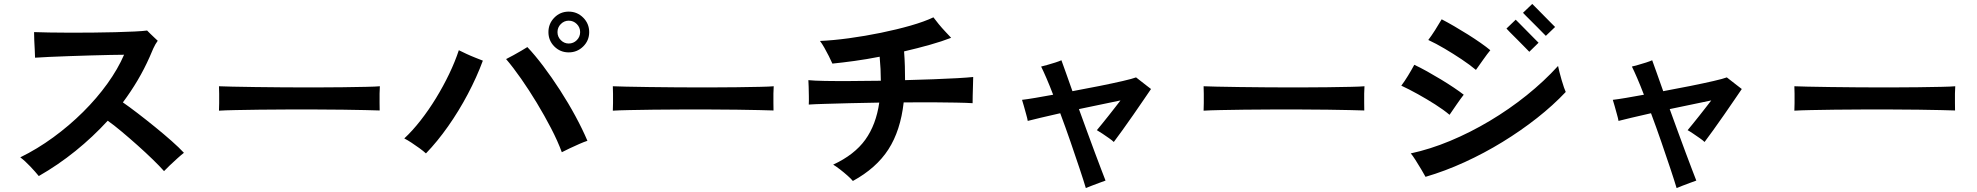

<svg xmlns="http://www.w3.org/2000/svg" viewBox="-20 -877 10040 975"><path d="M177 17Q160 -4 133.5 -32Q107 -60 83 -78Q169 -120 250.5 -179.5Q332 -239 402 -308.5Q472 -378 525.5 -452.5Q579 -527 610 -599Q585 -599 540.5 -598Q496 -597 441 -595.5Q386 -594 331 -592Q276 -590 230 -588Q184 -586 158 -584Q158 -599 156.5 -623Q155 -647 154 -672.5Q153 -698 153 -714Q183 -713 230 -712Q277 -711 334.5 -711Q392 -711 451.5 -711.5Q511 -712 566 -713.5Q621 -715 663 -717Q705 -719 727 -722Q733 -716 743.5 -705.5Q754 -695 765 -685Q776 -675 781 -670Q769 -654 758.5 -631Q748 -608 740 -588Q713 -527 679 -469.5Q645 -412 604 -357Q636 -335 679 -302Q722 -269 767 -232.5Q812 -196 851 -161.5Q890 -127 914 -101Q902 -92 881.5 -73.5Q861 -55 841.5 -36.5Q822 -18 813 -8Q792 -32 756 -67Q720 -102 678.5 -139Q637 -176 597 -209.5Q557 -243 527 -264Q452 -182 363.5 -110.5Q275 -39 177 17Z M1092 -315Q1093 -329 1093 -353Q1093 -377 1093 -401Q1093 -425 1092 -439Q1111 -438 1159.5 -437Q1208 -436 1275.5 -435Q1343 -434 1420 -433.5Q1497 -433 1574 -433Q1651 -433 1719.5 -434Q1788 -435 1838 -436Q1888 -437 1909 -439Q1908 -426 1907.5 -402Q1907 -378 1907.5 -353.5Q1908 -329 1908 -316Q1883 -317 1834.5 -318Q1786 -319 1721.5 -320Q1657 -321 1584.5 -321Q1512 -321 1438 -321Q1364 -321 1297 -320Q1230 -319 1176.5 -318Q1123 -317 1092 -315Z M2833 -104Q2812 -161 2778.5 -225.5Q2745 -290 2706 -354.5Q2667 -419 2626.5 -477Q2586 -535 2550 -577Q2566 -585 2587 -596.5Q2608 -608 2627.5 -619.5Q2647 -631 2658 -638Q2696 -598 2739 -541Q2782 -484 2824 -419Q2866 -354 2902 -287.5Q2938 -221 2963 -162Q2947 -157 2922 -146Q2897 -135 2872.5 -123.5Q2848 -112 2833 -104ZM2143 -98Q2130 -110 2110 -124.5Q2090 -139 2069.5 -152.5Q2049 -166 2033 -174Q2074 -212 2115.5 -265Q2157 -318 2194 -378.5Q2231 -439 2261 -501.5Q2291 -564 2310 -622Q2326 -614 2348.5 -603.5Q2371 -593 2394 -584Q2417 -575 2432 -569Q2401 -485 2355.5 -399Q2310 -313 2255.5 -235.5Q2201 -158 2143 -98ZM2868 -611Q2825 -611 2795 -641Q2765 -671 2765 -714Q2765 -757 2795 -787.5Q2825 -818 2868 -818Q2911 -818 2941.5 -787.5Q2972 -757 2972 -714Q2972 -671 2941.5 -641Q2911 -611 2868 -611ZM2868 -656Q2892 -656 2909 -673Q2926 -690 2926 -714Q2926 -738 2909 -755Q2892 -772 2868 -772Q2845 -772 2828 -755Q2811 -738 2811 -714Q2811 -690 2828 -673Q2845 -656 2868 -656Z M3092 -315Q3093 -329 3093 -353Q3093 -377 3093 -401Q3093 -425 3092 -439Q3111 -438 3159.5 -437Q3208 -436 3275.5 -435Q3343 -434 3420 -433.5Q3497 -433 3574 -433Q3651 -433 3719.5 -434Q3788 -435 3838 -436Q3888 -437 3909 -439Q3908 -426 3907.5 -402Q3907 -378 3907.5 -353.5Q3908 -329 3908 -316Q3883 -317 3834.5 -318Q3786 -319 3721.5 -320Q3657 -321 3584.5 -321Q3512 -321 3438 -321Q3364 -321 3297 -320Q3230 -319 3176.5 -318Q3123 -317 3092 -315Z M4311 42Q4302 31 4284 15Q4266 -1 4246 -16.5Q4226 -32 4211 -41Q4319 -91 4374 -167.5Q4429 -244 4445 -356Q4367 -355 4295 -353Q4223 -351 4168.5 -349.5Q4114 -348 4087 -346Q4088 -363 4087.5 -388Q4087 -413 4086.5 -436.5Q4086 -460 4085 -470Q4114 -467 4170 -466Q4226 -465 4299.5 -465.5Q4373 -466 4453 -467Q4453 -525 4447 -589Q4381 -576 4319 -567.5Q4257 -559 4207 -554Q4200 -570 4189 -592Q4178 -614 4166 -635Q4154 -656 4144 -669Q4212 -672 4292.5 -683Q4373 -694 4453.5 -710.5Q4534 -727 4604 -747Q4674 -767 4720 -789Q4731 -774 4747 -754.5Q4763 -735 4780.5 -716.5Q4798 -698 4810 -685Q4764 -667 4702 -649.5Q4640 -632 4571 -616Q4574 -577 4575 -540.5Q4576 -504 4576 -470Q4651 -472 4719.5 -474.5Q4788 -477 4841 -480Q4894 -483 4922 -486Q4922 -473 4921 -445.5Q4920 -418 4919.5 -391.5Q4919 -365 4919 -353Q4889 -355 4835 -356Q4781 -357 4712.5 -357.5Q4644 -358 4569 -357Q4553 -214 4491.5 -118.5Q4430 -23 4311 42Z M5494 78Q5483 41 5462.5 -20.5Q5442 -82 5416.5 -156Q5391 -230 5364 -302Q5311 -290 5266.5 -279.5Q5222 -269 5199 -263Q5197 -276 5191 -296.5Q5185 -317 5179.5 -338Q5174 -359 5170 -370Q5196 -373 5237.5 -380Q5279 -387 5328 -396Q5310 -443 5294 -480Q5278 -517 5267 -539Q5279 -542 5299 -547.5Q5319 -553 5339 -559.5Q5359 -566 5370 -571Q5378 -550 5392.5 -508.5Q5407 -467 5426 -414Q5497 -427 5564 -440.5Q5631 -454 5681 -465.5Q5731 -477 5749 -484Q5757 -478 5771.5 -466.5Q5786 -455 5801 -443.5Q5816 -432 5825 -425Q5813 -407 5788.5 -371.5Q5764 -336 5735.5 -294.5Q5707 -253 5680 -216Q5653 -179 5636 -156Q5628 -164 5611.5 -175.5Q5595 -187 5578 -198.5Q5561 -210 5550 -216Q5559 -227 5575.5 -247Q5592 -267 5610 -290Q5628 -313 5644.5 -334Q5661 -355 5670 -367Q5645 -362 5586 -349.5Q5527 -337 5459 -323Q5480 -266 5500.5 -209Q5521 -152 5540 -102Q5559 -52 5573 -14.5Q5587 23 5594 40Q5582 44 5562.5 51.5Q5543 59 5524 66Q5505 73 5494 78Z M6092 -315Q6093 -329 6093 -353Q6093 -377 6093 -401Q6093 -425 6092 -439Q6111 -438 6159.5 -437Q6208 -436 6275.5 -435Q6343 -434 6420 -433.5Q6497 -433 6574 -433Q6651 -433 6719.5 -434Q6788 -435 6838 -436Q6888 -437 6909 -439Q6908 -426 6907.5 -402Q6907 -378 6907.5 -353.5Q6908 -329 6908 -316Q6883 -317 6834.5 -318Q6786 -319 6721.5 -320Q6657 -321 6584.5 -321Q6512 -321 6438 -321Q6364 -321 6297 -320Q6230 -319 6176.5 -318Q6123 -317 6092 -315Z M7219 21Q7212 8 7197.5 -16.5Q7183 -41 7168 -64.5Q7153 -88 7144 -98Q7242 -119 7344 -161.5Q7446 -204 7545 -263Q7644 -322 7732.5 -393Q7821 -464 7892 -542Q7894 -531 7899 -511.5Q7904 -492 7910 -471Q7916 -450 7922 -433Q7928 -416 7931 -410Q7867 -342 7785 -277.5Q7703 -213 7610 -156Q7517 -99 7417.5 -53.5Q7318 -8 7219 21ZM7341 -294Q7310 -320 7267.5 -347Q7225 -374 7180 -399Q7135 -424 7096 -442Q7112 -463 7130 -492.5Q7148 -522 7162 -548Q7192 -534 7227 -514.5Q7262 -495 7297.5 -473.5Q7333 -452 7363.5 -431.5Q7394 -411 7413 -396Q7398 -377 7377 -346.5Q7356 -316 7341 -294ZM7475 -522Q7444 -548 7402 -576Q7360 -604 7316 -630Q7272 -656 7233 -674Q7249 -695 7267.5 -724Q7286 -753 7301 -779Q7330 -764 7364.5 -744Q7399 -724 7434 -702Q7469 -680 7499 -659Q7529 -638 7548 -622Q7533 -604 7511.5 -573.5Q7490 -543 7475 -522ZM7746 -614Q7743 -617 7726 -634.5Q7709 -652 7687.5 -673.5Q7666 -695 7649 -712Q7632 -729 7630 -732L7677 -777Q7680 -774 7697 -757Q7714 -740 7735 -718.5Q7756 -697 7773 -680Q7790 -663 7793 -660ZM7830 -695Q7828 -697 7816 -709Q7804 -721 7788 -737.5Q7772 -754 7755.5 -770Q7739 -786 7727.5 -798Q7716 -810 7714 -812L7761 -857Q7764 -854 7781 -837Q7798 -820 7819 -798.5Q7840 -777 7857 -760Q7874 -743 7877 -740Z M8494 78Q8483 41 8462.5 -20.5Q8442 -82 8416.5 -156Q8391 -230 8364 -302Q8311 -290 8266.5 -279.5Q8222 -269 8199 -263Q8197 -276 8191 -296.5Q8185 -317 8179.5 -338Q8174 -359 8170 -370Q8196 -373 8237.5 -380Q8279 -387 8328 -396Q8310 -443 8294 -480Q8278 -517 8267 -539Q8279 -542 8299 -547.5Q8319 -553 8339 -559.5Q8359 -566 8370 -571Q8378 -550 8392.5 -508.5Q8407 -467 8426 -414Q8497 -427 8564 -440.5Q8631 -454 8681 -465.5Q8731 -477 8749 -484Q8757 -478 8771.5 -466.5Q8786 -455 8801 -443.5Q8816 -432 8825 -425Q8813 -407 8788.5 -371.5Q8764 -336 8735.5 -294.5Q8707 -253 8680 -216Q8653 -179 8636 -156Q8628 -164 8611.5 -175.5Q8595 -187 8578 -198.5Q8561 -210 8550 -216Q8559 -227 8575.5 -247Q8592 -267 8610 -290Q8628 -313 8644.5 -334Q8661 -355 8670 -367Q8645 -362 8586 -349.5Q8527 -337 8459 -323Q8480 -266 8500.5 -209Q8521 -152 8540 -102Q8559 -52 8573 -14.5Q8587 23 8594 40Q8582 44 8562.5 51.5Q8543 59 8524 66Q8505 73 8494 78Z M9092 -315Q9093 -329 9093 -353Q9093 -377 9093 -401Q9093 -425 9092 -439Q9111 -438 9159.5 -437Q9208 -436 9275.5 -435Q9343 -434 9420 -433.5Q9497 -433 9574 -433Q9651 -433 9719.5 -434Q9788 -435 9838 -436Q9888 -437 9909 -439Q9908 -426 9907.5 -402Q9907 -378 9907.5 -353.5Q9908 -329 9908 -316Q9883 -317 9834.5 -318Q9786 -319 9721.5 -320Q9657 -321 9584.5 -321Q9512 -321 9438 -321Q9364 -321 9297 -320Q9230 -319 9176.5 -318Q9123 -317 9092 -315Z"/></svg>

Font: Zen Kaku Gothic Antique
Style: Bold
Weight: 700
Designer: Yoshimichi Ohira
Foundry: Positype
Version: Version 1.001